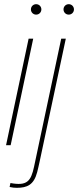

<svg xmlns="http://www.w3.org/2000/svg" viewBox="-20 -695 374 919"><path d="M139 -510H117L9 0H31ZM26 200C38 203 50 204 60 204C110 204 142 190 158 129C163 111 165 98 170 77L295 -510H273L143 103C128 173 109 196 30 181ZM128 -650C128 -636 139 -625 153 -625C167 -625 178 -636 178 -650C178 -664 167 -675 153 -675C139 -675 128 -664 128 -650ZM284 -650C284 -636 295 -625 309 -625C323 -625 334 -636 334 -650C334 -664 323 -675 309 -675C295 -675 284 -664 284 -650Z"/></svg>

Font: Nacelle Thin
Style: Italic
Weight: 100
Italic angle: -12°
Designer: Sora Sagano
Foundry: Sora Sagano
Version: Version 1.000;FEAKit 1.0